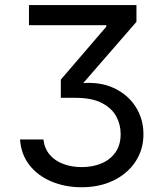

<svg xmlns="http://www.w3.org/2000/svg" viewBox="-20 -748 660 777"><path d="M309.6 9.8Q244.1 9.8 189 -13.2Q133.8 -36.1 99.6 -79.3Q65.4 -122.6 61 -183.6H155.8Q159.7 -147.5 180.9 -122.3Q202.1 -97.2 236.1 -84.5Q270 -71.8 311 -71.8Q355.5 -71.8 391.1 -86.9Q426.8 -102.1 447.5 -131.8Q468.3 -161.6 468.3 -205.6Q468.3 -244.6 450 -277.8Q431.6 -311 391.6 -331.5Q351.6 -352.1 285.6 -352.1H226.1V-425.8L410.2 -640.1V-646H97.2V-727.5H532.2V-659.7L302.7 -395.5V-410.6Q382.3 -418.9 439.9 -392.1Q497.6 -365.2 529.1 -315.7Q560.5 -266.1 560.5 -205.1Q560.5 -142.6 528.3 -94Q496.1 -45.4 439.7 -17.8Q383.3 9.8 309.6 9.8Z"/></svg>

Font: Inter Variable LoSnoCo
Style: Regular
Weight: 400
Designer: Rasmus Andersson
Foundry: rsms
Version: Version 4.000;git-a52131595; featfreeze: case,dlig,ss01,ss02